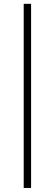

<svg xmlns="http://www.w3.org/2000/svg" viewBox="-20 -778 278 976"><path d="M100.5 -758.5H138V177.5H100.5Z"/></svg>

Font: Lato Light
Style: Regular
Weight: 300
Designer: Lukasz Dziedzic
Foundry: tyPoland Lukasz Dziedzic
Version: Version 2.007; 2014-02-27